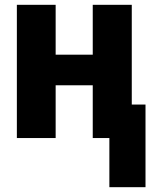

<svg xmlns="http://www.w3.org/2000/svg" viewBox="-20 -573 640 797"><path d="M434 204V0H365V-219H211V0H50V-553H211V-346H365V-553H527V-139H584V204Z"/></svg>

Font: Noto Sans Mono Extra
Style: Regular
Weight: 800
Designer: Monotype Design Team
Foundry: Monotype Imaging Inc.
Version: Version 1.900